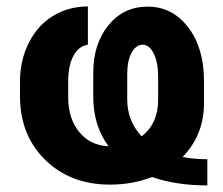

<svg xmlns="http://www.w3.org/2000/svg" viewBox="-20 -558 686 591"><path d="M618.2 12.7Q521 12.7 448.2 -13.2Q388.2 10.3 318.8 10.3Q196.8 10.3 119.1 -65.9Q41.5 -142.1 41.5 -262.2V-306.2Q41.5 -372.1 68.6 -426Q95.7 -480 143.3 -509Q190.9 -538.1 250.5 -538.1V-420.4Q222.2 -416.5 206.1 -386.2Q189.9 -356 189.9 -307.1V-258.3Q189.9 -192.9 224.1 -151.4Q258.3 -109.9 314 -107.9Q267.1 -170.9 267.1 -259.8V-335Q267.1 -422.9 313.7 -480.2Q360.4 -537.6 434.1 -537.6Q510.7 -537.6 559.3 -473.9Q607.9 -410.2 607.9 -309.1V-240.2Q607.9 -142.6 542 -74.7Q577.1 -67.9 618.2 -67.9ZM371.6 -252.4Q371.6 -185.5 416 -138.2Q466.8 -177.7 466.8 -250.5V-321.3Q466.8 -366.2 453.1 -393.3Q439.5 -420.4 419.4 -420.4Q398.9 -420.4 385.3 -396Q371.6 -371.6 371.6 -329.1Z"/></svg>

Font: Roboto
Style: Bold
Weight: 700
Designer: Google
Version: Version 2.134; 2016; ttfautohint (v1.6)